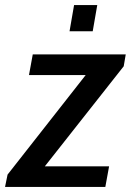

<svg xmlns="http://www.w3.org/2000/svg" viewBox="-40 -742 519 762"><path d="M-20 0 -10 -49 300 -444H75L90 -526H459L451 -479L138 -82H393L378 0ZM236 -618 254 -722H346L328 -618Z"/></svg>

Font: Archivo SemiCondensed Medium
Style: Italic
Weight: 500
Width: 4
Italic angle: -10°
Designer: Hector Gatti
Foundry: Omnibus-Type
Version: Version 2.001